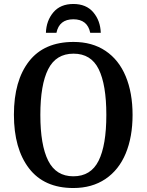

<svg xmlns="http://www.w3.org/2000/svg" viewBox="-20 -936 738 966"><path d="M50 -359Q50 -530 126 -627.5Q202 -725 350 -725Q444 -725 511 -680Q578 -635 612.5 -552Q647 -469 647 -358Q647 -247 612.5 -164Q578 -81 510.5 -35.5Q443 10 349 10Q202 10 126 -89Q50 -188 50 -359ZM515 -358Q515 -510 476.5 -588Q438 -666 350 -666Q262 -666 222.5 -588Q183 -510 183 -358Q183 -206 222.5 -127.5Q262 -49 349 -49Q437 -49 476 -127Q515 -205 515 -358ZM349 -916Q414 -916 449.5 -874Q485 -832 487 -771H434Q420 -839 349 -839Q278 -839 264 -771H211Q213 -832 248.5 -874Q284 -916 349 -916Z"/></svg>

Font: Noto Serif NarrowSemiBold
Style: Regular
Weight: 600
Width: 4
Designer: Monotype Design Team
Foundry: Monotype Imaging Inc.
Version: Version 1.001